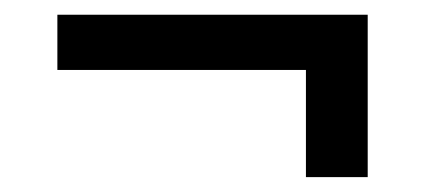

<svg xmlns="http://www.w3.org/2000/svg" viewBox="-20 -323 590 258"><path d="M474.1 -85V-303.2H57.1V-229H391.1V-85Z"/></svg>

Font: CodeNewRoman Nerd Font Mono
Style: Regular
Weight: 400
Monospace: yes
Designer: Sam Radian
Foundry: Code New Roman
Version: Version 2.00 November 29, 2014;Nerd Fonts 3.2.1